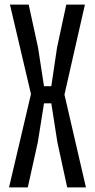

<svg xmlns="http://www.w3.org/2000/svg" viewBox="-20 -820 416 840"><path d="M19.5 0 115.5 -408.5 23.5 -800H105.5L146.5 -611.5L172.5 -443H204.5L229.5 -611.5L270 -800H351.5L262 -406L356 0H274L231 -198L204.5 -368H172.5L145.5 -198L101.5 0Z"/></svg>

Font: Big Shoulders
Style: Regular
Weight: 400
Designer: Patric King
Foundry: XO Type Co
Version: Version 2.002